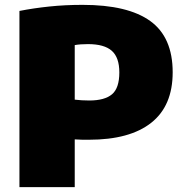

<svg xmlns="http://www.w3.org/2000/svg" viewBox="-20 -770 766 790"><path d="M60 0V-725Q118.5 -736.5 183 -743.2Q247.5 -750 320 -750Q506 -750 598.2 -683.5Q690.5 -617 690.5 -472.5Q690.5 -334.5 602.2 -264.8Q514 -195 345.5 -195Q330 -195 315.5 -195.2Q301 -195.5 287.5 -196.5V0ZM347.5 -356.5Q410.5 -356.5 440.8 -382Q471 -407.5 471 -472Q471 -533.5 440 -561Q409 -588.5 342 -588.5Q310.5 -588.5 287.5 -584.5V-360Q316 -356.5 347.5 -356.5Z"/></svg>

Font: Encode Sans Semi Expanded Black
Style: Regular
Weight: 900
Width: 6
Designer: Multiple Designers
Foundry: Impallari Type
Version: Version 3.000; ttfautohint (v1.8.3) -l 8 -r 50 -G 200 -x 14 